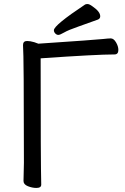

<svg xmlns="http://www.w3.org/2000/svg" viewBox="-20 -906 613 941"><path d="M158.2 15.1Q138.2 15.1 116.7 6.6Q95.2 -2 95.2 -19L97.2 -107.9Q97.2 -633.8 92.8 -685.1Q92.8 -705.1 112.8 -705.1Q127.9 -705.1 147.9 -699.2L168 -691.9Q450.2 -710.9 484.9 -714.8Q511.2 -717.8 522.9 -717.8Q537.1 -717.8 548.6 -698.5Q560.1 -679.2 560.1 -661.1Q560.1 -639.2 541 -639.2Q453.1 -639.2 179.2 -620.1Q179.2 -106.9 182.1 -1Q182.1 15.1 158.2 15.1ZM244.1 -757.8Q244.1 -782.2 397 -883.8Q400.9 -886.2 409.2 -886.2Q418 -886.2 433.1 -875Q471.2 -849.1 471.2 -826.2Q471.2 -814.9 460 -810.1Q411.1 -792 363 -775.4Q314.9 -758.8 294.4 -746.8Q273.9 -734.9 265.9 -734.9Q257.8 -734.9 251 -741.9Q244.1 -749 244.1 -757.8Z"/></svg>

Font: LXGW WenKai Screen
Style: Regular
Weight: 400
Designer: LXGW / Fontworks Inc.
Foundry: LXGW / Fontworks Inc.
Version: Version 1.510;January 18,2025